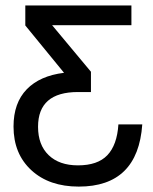

<svg xmlns="http://www.w3.org/2000/svg" viewBox="-20 -544 564 707"><path d="M215.8 -275.9 73.2 -450.2V-523.9H463.9V-451.2H171.9L314.9 -279.8V-205.1H267.1Q120.1 -205.1 120.1 -77.1Q120.1 -10.3 159.2 27.3Q198.2 64.9 267.1 64.9Q339.4 64.9 375 27.8Q411.1 -9.8 416 -85.9H503.9Q487.8 143.1 270 143.1Q161.1 143.1 95.7 83Q29.8 22.5 29.8 -78.1Q29.8 -165 78.6 -215.3Q127 -265.1 215.8 -275.9Z"/></svg>

Font: Miedinger*
Style: Book
Weight: 400
Version: Version 001.000